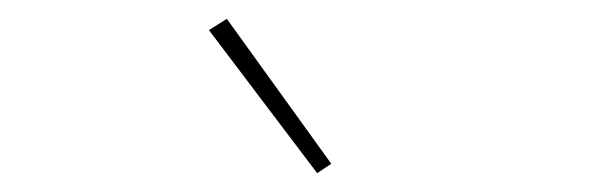

<svg xmlns="http://www.w3.org/2000/svg" viewBox="-20 -771 640 204"><path d="M317 -587 332 -597 221 -751 202 -739Z"/></svg>

Font: IBM Plex Thai Thin
Style: Regular
Weight: 100
Designer: Mike Abbink, Paul van der Laan, Pieter van Rosmalen, Ben Mitchell, Mark Frömberg
Foundry: Bold Monday
Version: Version 1.0